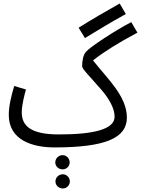

<svg xmlns="http://www.w3.org/2000/svg" viewBox="-20 -819 803 1094"><path d="M464 -602C540 -648 609 -691 697 -739L662 -799C573 -749 508 -711 428 -661ZM290 21C582 21 703 -33 703 -149C703 -272 590 -372 510 -475C574 -525 654 -575 763 -633L728 -693C634 -644 497 -554 471 -525C454 -507 448 -474 448 -442C448 -426 478 -399 559 -306C600 -258 633 -203 633 -154C633 -82 513 -53 316 -53C153 -53 104 -103 104 -179C104 -220 120 -282 128 -309L61 -329C46 -279 30 -217 30 -164C30 -21 164 21 290 21ZM337 146C359 146 377 128 377 107C377 84 359 65 337 65C313 65 295 84 295 107C295 128 313 146 337 146ZM338 255C360 255 378 236 378 215C378 193 360 174 338 174C314 174 296 193 296 215C296 236 314 255 338 255Z"/></svg>

Font: Noto Sans Arabic UI XCn
Style: Regular
Weight: 400
Width: 2
Designer: Monotype Design Team, Nadine Chahine and Nizar Qandah
Foundry: Monotype Imaging Inc.
Version: Version 2.010